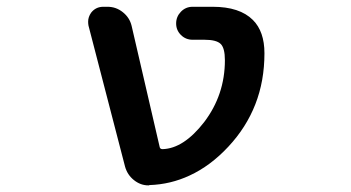

<svg xmlns="http://www.w3.org/2000/svg" viewBox="-20 -568 1040 569"><path d="M422.9 -19.5Q421.9 -18.6 419.9 -18.6Q396.5 -18.6 377 -34.2Q357.4 -49.8 350.6 -74.2L242.2 -492.2Q241.2 -498 241.2 -503.9Q241.2 -517.6 250 -530.3Q263.7 -547.9 286.1 -547.9H298.8Q324.2 -547.9 344.2 -531.7Q364.3 -515.6 370.1 -491.2L453.1 -132.8Q454.1 -126 461.9 -126Q524.4 -127.9 585 -206.1Q646.5 -287.1 646.5 -389.6Q646.5 -425.8 633.8 -438Q621.1 -450.2 585.9 -450.2H550.8Q530.3 -450.2 516.1 -464.4Q502 -478.5 502 -498.5Q502 -518.6 516.1 -533.2Q530.3 -547.9 550.8 -547.9H610.4Q690.4 -547.9 729.5 -508.8Q763.7 -474.6 763.7 -410.2Q763.7 -328.1 736.8 -259.3Q710 -190.4 656.7 -133.3Q603.5 -76.2 542 -47.9Q485.4 -21.5 422.9 -19.5Z"/></svg>

Font: Rounded Mgen+ 2m medium
Style: Regular
Weight: 500
Designer: [Source Han Sans]
Ryoko NISHIZUKA  (kana & ideographs); Paul D. Hunt (Latin, Greek & Cyrillic); Wenlong ZHANG  (bopomofo
Version: Version 1.059.20150602